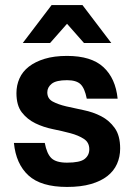

<svg xmlns="http://www.w3.org/2000/svg" viewBox="-20 -730 530 759"><path d="M245 9Q142 9 92.5 -36.5Q43 -82 35 -165H157Q165 -122 183.5 -104.5Q202 -87 245 -87Q296 -87 314.5 -101.5Q333 -116 333 -140Q333 -167 311.5 -181Q290 -195 258 -203.5Q226 -212 189 -219.5Q152 -227 120 -242.5Q88 -258 66.5 -285.5Q45 -313 45 -362Q45 -393 57 -420Q69 -447 94 -466.5Q119 -486 156.5 -497.5Q194 -509 245 -509Q341 -509 389 -464.5Q437 -420 445 -340H323Q315 -381 298.5 -397Q282 -413 245 -413Q202 -413 184.5 -399Q167 -385 167 -365Q167 -340 188.5 -328.5Q210 -317 242 -309.5Q274 -302 311 -294.5Q348 -287 380 -270.5Q412 -254 433.5 -224Q455 -194 455 -143Q455 -110 442.5 -82Q430 -54 404.5 -34Q379 -14 339.5 -2.5Q300 9 245 9ZM245 -636 178 -560H70L184 -710H306L420 -560H312Z"/></svg>

Font: PT Root UI Web Bold
Style: Regular
Weight: 700
Designer: Vitaly Kuzmin
Foundry: ParaType Ltd.
Version: Version 1.000W